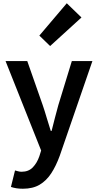

<svg xmlns="http://www.w3.org/2000/svg" viewBox="-20 -929 599 1176"><path d="M120 227Q97 227 79.5 224Q62 221 47 216L72 115Q80 117 90.5 120Q101 123 112 123Q155 123 181 96Q207 69 221 28L232 -7L14 -555H147L242 -284Q255 -246 266.5 -206Q278 -166 291 -127H296Q305 -166 316 -205.5Q327 -245 337 -284L420 -555H546L346 25Q323 88 293.5 133Q264 178 222.5 202.5Q181 227 120 227ZM287 -647 221 -711 389 -909 479 -822Z"/></svg>

Font: Noto Sans JP SemiBold
Style: Regular
Weight: 600
Designer: Ryoko NISHIZUKA  (kana, bopomofo & ideographs); Paul D. Hunt (Latin, Greek & Cyrillic); Sandoll Communications , Soo-you
Foundry: Adobe
Version: Version 2.004-H2;hotconv 1.0.118;makeotfexe 2.5.65603